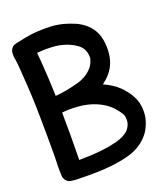

<svg xmlns="http://www.w3.org/2000/svg" viewBox="-135 -813 802 924"><g transform="rotate(-20 265.5 -351.0)"><path d="M74 13Q88 14 100 8.5Q112 3 121.5 -6.5Q131 -16 136.5 -28Q142 -40 142 -51Q145 -199 142.5 -347.5Q140 -496 126 -645Q125 -651 131 -658Q137 -665 143.5 -671.5Q150 -678 154.5 -684Q159 -690 154.5 -694.5Q150 -699 134 -700Q118 -701 84 -699Q71 -698 57 -696.5Q43 -695 33 -689Q23 -683 18.5 -670Q14 -657 18 -633Q22 -609 23.5 -583.5Q25 -558 27 -534Q35 -429 36 -324Q37 -274 37 -224Q37 -174 37 -123Q36 -100 35.5 -72.5Q35 -45 37 -22Q39 -8 48.5 2Q58 12 74 13ZM117 16Q151 17 194 16.5Q237 16 281.5 11Q326 6 366.5 -5Q407 -16 435 -36Q457 -51 474 -71.5Q491 -92 500 -116Q518 -157 513 -204Q511 -228 501 -250.5Q491 -273 476 -292Q450 -327 415 -349Q380 -371 342 -383.5Q304 -396 264 -400Q224 -404 187 -401Q170 -399 154 -397.5Q138 -396 123 -392Q117 -390 109.5 -387.5Q102 -385 97 -384Q95 -384 92.5 -385Q90 -386 88 -386Q69 -384 56.5 -366.5Q44 -349 46 -330Q46 -316 53.5 -305.5Q61 -295 77 -296Q84 -296 92 -299Q100 -302 108 -304Q140 -312 172 -313Q200 -314 231.5 -311Q263 -308 293 -298.5Q323 -289 350.5 -272Q378 -255 399 -228Q408 -217 415.5 -205Q423 -193 423 -179Q425 -161 417 -143.5Q409 -126 396 -116Q375 -99 340.5 -89.5Q306 -80 268 -75.5Q230 -71 193.5 -69.5Q157 -68 132 -68H131Q117 -68 101 -76Q85 -84 77 -84Q58 -84 47 -70Q36 -56 37 -39Q38 -28 38.5 -21Q39 -14 41 -9.5Q43 -5 47 -1Q51 3 57 8Q61 11 69 12.5Q77 14 86 15Q95 16 104 16Q113 16 117 16ZM158 -624Q174 -625 205.5 -623.5Q237 -622 269.5 -612Q302 -602 328.5 -582Q355 -562 359 -527Q361 -513 358 -505Q351 -479 334 -461.5Q317 -444 297.5 -433.5Q278 -423 258.5 -418Q239 -413 226 -410Q201 -404 168.5 -399.5Q136 -395 111 -396Q108 -399 106.5 -397Q105 -395 103 -390.5Q101 -386 99.5 -382.5Q98 -379 95 -379Q75 -381 68.5 -379.5Q62 -378 64 -354Q64 -345 68 -333Q72 -321 77 -312Q82 -303 88.5 -298.5Q95 -294 100 -300Q116 -317 147 -321.5Q178 -326 214.5 -327.5Q251 -329 288.5 -334Q326 -339 354 -358Q378 -373 397.5 -391Q417 -409 430.5 -432.5Q444 -456 449.5 -485.5Q455 -515 452 -553Q448 -593 432 -620Q416 -647 393.5 -664.5Q371 -682 344.5 -692.5Q318 -703 292 -710Q259 -718 227 -719Q195 -720 160 -718Q145 -717 134.5 -715.5Q124 -714 114.5 -712.5Q105 -711 95.5 -709Q86 -707 72 -704Q60 -702 49 -699.5Q38 -697 30.5 -691Q23 -685 19 -674.5Q15 -664 16 -646Q17 -629 25 -613.5Q33 -598 46 -597Q54 -596 63.5 -602Q73 -608 81 -610Q92 -614 101 -616.5Q110 -619 118.5 -620.5Q127 -622 136.5 -622.5Q146 -623 158 -624Z"/></g></svg>

Font: Balpaq
Style: Regular
Weight: 400
Designer: Abay Emes
Version: Version 1.000